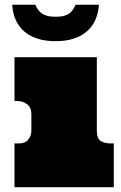

<svg xmlns="http://www.w3.org/2000/svg" viewBox="-20 -775 501 795"><path d="M380.9 -538.1V-233.9Q380.9 -201.2 397 -191.2Q413.1 -181.2 438 -181.2H451.2V0H40V-181.2H59.1Q85 -181.2 97.4 -197.5Q109.9 -213.9 109.9 -232.9V-301.8Q109.9 -330.1 92 -343.5Q74.2 -356.9 50.8 -356.9H40V-538.1ZM126.5 -755.4Q130.4 -745.6 136.5 -736.6Q142.6 -727.5 151.6 -720.5Q160.6 -713.4 175 -709.5Q189.5 -705.6 210.4 -705.6Q231.4 -705.6 245.4 -709.5Q259.3 -713.4 268.3 -720.5Q277.3 -727.5 283 -736.6Q288.6 -745.6 293.5 -755.4H389.6Q384.3 -682.6 337.9 -643.6Q291.5 -604.5 210.4 -604.5Q129.4 -604.5 82.5 -643.1Q35.6 -681.6 30.3 -755.4Z"/></svg>

Font: Ultra
Style: Regular
Weight: 400
Designer: Astigmatic (AOETI)
Foundry: Astigmatic (AOETI)
Version: Version 1.001